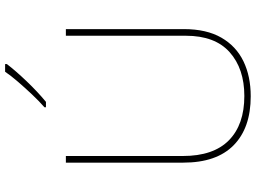

<svg xmlns="http://www.w3.org/2000/svg" viewBox="-145 -847 1002 752"><g transform="rotate(-90 356.0 -471.0)"><path d="M618 -252Q618 -163 584.5 -105Q551 -47 492 -18.5Q433 10 355 10Q231 10 163 -57Q95 -124 95 -254V-714H121V-256Q121 -136 182.5 -75.5Q244 -15 356 -15Q463 -15 527.5 -72.5Q592 -130 592 -244V-714H618ZM481 -945Q455 -911 414 -868Q373 -825 333 -792H312V-798Q335 -818 361.5 -846Q388 -874 412.5 -902.5Q437 -931 451 -952H481Z"/></g></svg>

Font: Noto Sans Syriac Western Thin
Style: Regular
Weight: 100
Designer: Patrick Giasson and the Monotype Design Team
Foundry: Monotype Imaging Inc.
Version: Version 3.000; ttfautohint (v1.8.4.7-5d5b)